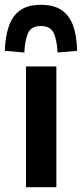

<svg xmlns="http://www.w3.org/2000/svg" viewBox="-38 -777 340 797"><path d="M70 0V-501H196V0ZM63 -559 -18 -566Q-16 -626 -1 -669Q14 -712 46 -734.5Q78 -757 132 -757Q186 -757 218.5 -734.5Q251 -712 266 -669Q281 -626 282 -566L201 -559Q198 -614 184 -641.5Q170 -669 132 -669Q93 -669 79.5 -641.5Q66 -614 63 -559Z"/></svg>

Font: Nunito Sans 7pt Condensed
Style: Bold
Weight: 700
Width: 3
Designer: Vernon Adams
Foundry: Vernon Adams
Version: Version 3.101;gftools[0.9.27]